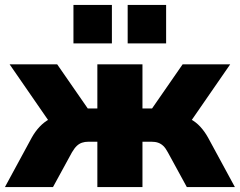

<svg xmlns="http://www.w3.org/2000/svg" viewBox="-27 -759 973 779"><path d="M-7 0 102 -201Q116 -226 134 -245Q152 -264 174 -276Q196 -288 223 -291L193 -236L12 -498H205L329 -319H368V-498H551V-319H590L714 -498H907L726 -236L696 -291Q723 -288 745.5 -276Q768 -264 785.5 -245Q803 -226 817 -201L926 0H731L654 -141Q645 -158 635.5 -167Q626 -176 614.5 -180Q603 -184 587 -184H551V0H368V-184H332Q317 -184 305.5 -180Q294 -176 284.5 -167Q275 -158 265 -141L188 0ZM491 -583V-739H647V-583ZM271 -583V-739H427V-583Z"/></svg>

Font: Nunito Sans 10pt Black
Style: Regular
Weight: 900
Designer: Vernon Adams
Foundry: Vernon Adams
Version: Version 3.101;gftools[0.9.27]